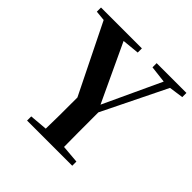

<svg xmlns="http://www.w3.org/2000/svg" viewBox="-188 -909 1076 1076"><g transform="rotate(45 350.5 -370.5)"><path d="M460 -708 561 -696 402 -354 241 -698 343 -708V-741H19V-708L79 -702L282 -291C282 -171 282 -113 280 -42L174 -33V0H532V-33L425 -42C424 -118 424 -180 424 -315L611 -696L696 -708V-741H460Z"/></g></svg>

Font: Noto Serif KR
Style: Bold
Weight: 700
Designer: Ryoko NISHIZUKA 西塚涼子 (kana & ideographs); Frank Grießhammer (Latin, Greek & Cyrillic); Wenlong ZHANG 张文龙 (bopomofo); San
Foundry: Adobe
Version: Version 2.001;hotconv 1.1.0;makeotfexe 2.6.0